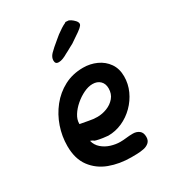

<svg xmlns="http://www.w3.org/2000/svg" viewBox="-191 -901 936 1028"><g transform="rotate(-30 277.0 -387.0)"><path d="M317 15Q245 15 184.5 -7.5Q124 -30 87 -79.5Q50 -129 50 -208Q50 -268 69.5 -325Q89 -382 126 -428.5Q163 -475 215 -502.5Q267 -530 332 -530Q376 -530 414.5 -512.5Q453 -495 476.5 -461.5Q500 -428 500 -380Q500 -334 481 -292Q462 -250 429 -217Q396 -184 354.5 -165.5Q313 -147 268 -147Q261 -147 237 -150.5Q213 -154 199 -158Q189 -160 183 -166Q181 -167 176 -169.5Q171 -172 169 -172Q176 -143 198.5 -123.5Q221 -104 250.5 -95Q280 -86 307 -86Q326 -86 345.5 -88.5Q365 -91 387 -91Q409 -91 425 -79Q441 -67 441 -40Q441 -18 427.5 -6Q414 6 393.5 10Q373 14 352.5 14.5Q332 15 317 15ZM268 -263Q298 -263 327.5 -274.5Q357 -286 376.5 -309Q396 -332 396 -366Q396 -395 378.5 -412Q361 -429 332 -429Q306 -429 277 -415Q248 -401 222.5 -379Q197 -357 181 -331.5Q165 -306 165 -282V-278Q191 -274 217 -268.5Q243 -263 268 -263ZM235 -620Q214 -620 214 -642Q214 -662 231 -680Q248 -698 291 -733Q296 -738 310.5 -749Q325 -760 341.5 -770.5Q358 -781 368 -785Q372 -789 374.5 -789Q377 -789 386 -788Q393 -789 404.5 -781.5Q416 -774 425.5 -763.5Q435 -753 435 -743Q435 -739 432 -734Q422 -721 403.5 -708.5Q385 -696 347 -670Q342 -668 330 -661Q318 -654 306.5 -648Q295 -642 291 -640Q278 -632 263 -626Q248 -620 235 -620Z"/></g></svg>

Font: Fuzzy Bubbles
Style: Bold
Weight: 700
Designer: Robert E. Leuschke
Foundry: Robert E. Leuschke
Version: Version 1.010; ttfautohint (v1.8.3)